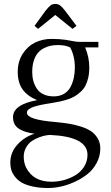

<svg xmlns="http://www.w3.org/2000/svg" viewBox="-20 -651 560 972"><path d="M32.2 172.9Q32.2 120.1 68.4 80.8Q104.5 41.5 154.8 25.9Q130.9 22.5 113 17.3Q95.2 12.2 79.1 2.9Q63 -6.3 54.4 -21.7Q45.9 -37.1 45.9 -58.1Q45.9 -121.6 168 -144Q119.1 -164.1 94.5 -198.2Q69.8 -232.4 69.8 -287.1Q69.8 -339.8 95 -378.7Q120.1 -417.5 158.2 -435.8Q196.3 -454.1 241.2 -454.1Q280.8 -454.1 314 -449.2Q324.7 -447.3 339.1 -444.6Q353.5 -441.9 362.8 -440.4Q372.1 -439 380.9 -439H478V-411.1H411.1Q432.1 -360.8 432.1 -309.1Q432.1 -280.3 426.5 -256.6Q420.9 -232.9 411.9 -216.1Q402.8 -199.2 387.9 -185.8Q373 -172.4 358.9 -163.8Q344.7 -155.3 324.2 -148.4Q303.7 -141.6 287.8 -138.2Q272 -134.8 250 -130.9Q243.7 -129.9 230.7 -127.7Q217.8 -125.5 210.2 -124.3Q202.6 -123 190.4 -120.6Q178.2 -118.2 170.9 -116.2Q163.6 -114.3 153.8 -111.3Q144 -108.4 138.2 -105.2Q132.3 -102.1 126.7 -98.4Q121.1 -94.7 118.7 -90.1Q116.2 -85.4 116.2 -80.1Q116.2 -44.9 260.7 -33.2Q267.1 -32.7 270 -32.2Q304.7 -28.8 331.5 -24.4Q358.4 -20 389.4 -10.3Q420.4 -0.5 440.4 12.9Q460.4 26.4 474.1 48.8Q487.8 71.3 487.8 100.1Q487.8 139.6 469.5 173.8Q451.2 208 422.4 230.7Q393.6 253.4 357.9 269.8Q322.3 286.1 288.1 293.5Q253.9 300.8 224.1 300.8Q178.7 300.8 143.6 292.7Q108.4 284.7 87.9 272Q67.4 259.3 54.4 241.9Q41.5 224.6 36.9 208Q32.2 191.4 32.2 172.9ZM100.1 143.1Q100.1 170.9 111.8 196.8Q148.4 269 240.2 269Q272.9 269 304.7 260.3Q336.4 251.5 363.3 234.9Q390.1 218.3 406.5 191.7Q422.9 165 422.9 132.8Q422.9 41 234.9 32.2Q226.6 32.2 212.9 34.4Q199.2 36.6 179 43.9Q158.7 51.3 141.6 62.7Q124.5 74.2 112.3 95.2Q100.1 116.2 100.1 143.1ZM143.1 -286.1Q143.1 -262.2 148.7 -241.5Q154.3 -220.7 166.3 -202.4Q178.2 -184.1 200.2 -173.6Q222.2 -163.1 252 -163.1Q281.7 -163.1 303.5 -175.8Q325.2 -188.5 336.7 -210.2Q348.1 -231.9 353.5 -256.3Q358.9 -280.8 358.9 -309.1Q358.9 -368.2 335 -411.1Q310.1 -422.9 273.9 -422.9Q253.9 -422.9 236.6 -419.4Q219.2 -416 201.7 -406.7Q184.1 -397.5 171.4 -382.6Q158.7 -367.7 150.9 -343Q143.1 -318.4 143.1 -286.1ZM154.8 -520 210.9 -597.2Q226.6 -616.7 236.1 -623.8Q245.6 -630.9 259.8 -630.9Q273.9 -630.9 283.9 -623.8Q293.9 -616.7 309.1 -597.2L367.2 -520L347.2 -504.9L259.8 -575.2L172.9 -504.9Z"/></svg>

Font: Dehuti
Style: Book
Weight: 400
Version: Version 1.2